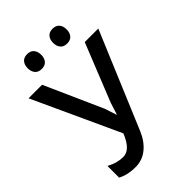

<svg xmlns="http://www.w3.org/2000/svg" viewBox="-302 -969 1304 1304"><g transform="rotate(-45 350.0 -317.0)"><path d="M529 -778Q529 -746 512.5 -726.5Q496 -707 464 -707Q432 -707 415.5 -726.5Q399 -746 399 -778Q399 -810 415.5 -829.5Q432 -849 464 -849Q496 -849 512.5 -829.5Q529 -810 529 -778ZM285 -778Q285 -746 268.5 -726.5Q252 -707 220 -707Q188 -707 171.5 -726.5Q155 -746 155 -778Q155 -810 171.5 -829.5Q188 -849 220 -849Q252 -849 268.5 -829.5Q285 -810 285 -778ZM685 -630 393 65Q364 134 314 174.5Q264 215 199 215Q163 215 131.5 208.5Q100 202 69 186V74Q103 92 132 99.5Q161 107 187 107Q222 107 250 80Q278 53 302 -6L15 -630H145L331 -213L359 -128H361L388 -213L555 -630Z"/></g></svg>

Font: Sinkin Sans 500 Medium
Style: 500 Medium
Weight: 500
Designer: Keith Bates
Foundry: K-Type
Version: Sinkin Sans (version 1.0)  by Keith Bates   •   © 2014   www